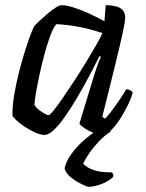

<svg xmlns="http://www.w3.org/2000/svg" viewBox="-20 -520 561 740"><path d="M151.5 0Q136.3 0 116.2 -9Q96 -18 76.1 -31Q56.1 -44 43 -56.5Q29.8 -69 27.8 -75Q27.6 -112 35.1 -156.3Q42.6 -200.7 54.1 -245.3Q65.6 -289.8 77.6 -327.4Q89.6 -365 99.1 -389.8Q108.6 -414.6 111.8 -418.6Q117 -425.4 131 -438.5Q144.9 -451.5 161.6 -465.8Q178.3 -480.1 193.5 -490.1Q208.7 -500 217.3 -500Q235.6 -500 262.7 -491.5Q289.7 -483 321.3 -468.8Q352.9 -454.5 382.6 -438.1L387.3 -500Q426.3 -500 444.4 -488.2Q462.5 -476.4 462.5 -451.3Q462.5 -436.4 451.1 -384.9Q439.8 -333.4 419.9 -253.3Q400.1 -173.1 374.3 -69.8L385.3 -62.8Q395.9 -73.4 410.5 -92.8Q425.1 -112.3 440.3 -134.7Q455.5 -157.1 466.5 -175.8Q475.3 -175.8 482.5 -171.9Q489.6 -168 491.4 -163.2Q486.2 -142.2 472.7 -114.6Q459.2 -87 442.2 -60.6Q425.2 -34.2 406.9 -17.1Q388.6 0 373.1 0Q359.2 0 339.6 -8Q320 -16.1 304.6 -26.6Q289.2 -37.2 286.2 -44L340.3 -221.6Q346.3 -241 351.6 -257.1Q357 -273.1 361.6 -284.4Q366.2 -295.7 369 -301L363.7 -304Q346.5 -270 325 -229Q303.5 -188 279.6 -147.5Q255.7 -107 232.6 -73.5Q209.4 -40 188.6 -20Q167.9 0 151.5 0ZM167.9 -76.2Q171.9 -76.2 186.5 -94.1Q201.1 -111.9 221.4 -141.5Q241.6 -171 264.8 -206.3Q288 -241.6 309.8 -277.3Q331.5 -313 349.1 -343.5Q366.7 -373.9 374.7 -392.4Q328.2 -408.4 281.8 -416.8Q235.5 -425.2 197.2 -426.9Q186 -414.6 174.2 -383.3Q162.5 -352 151.5 -311.6Q140.6 -271.2 131.9 -230.3Q123.1 -189.4 117.9 -158Q112.7 -126.6 112.7 -114.9Q122.2 -100.7 141.1 -88.5Q159.9 -76.2 167.9 -76.2ZM322.6 200Q315.8 200 294.9 190Q274 180 253.9 164Q233.8 148 228.8 129Q234.6 102.6 253.1 76.1Q271.6 49.6 297 26.3Q322.5 3 349 -14L409 -14.8Q382 2.5 359.6 26.6Q337.3 50.7 322 73.4Q306.8 96.1 300.6 111.1Q317.4 128.6 346.2 137Q375 145.3 411.8 144.1Q414 147.4 415.9 151.4Q417.8 155.5 416 162Q400 178.2 371.5 189.1Q342.9 200 322.6 200Z"/></svg>

Font: Texturina Medium
Style: Italic
Weight: 500
Italic angle: -11°
Designer: Guillermo Torres Carreño
Foundry: Omnibus-Type
Version: Version 1.002